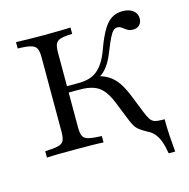

<svg xmlns="http://www.w3.org/2000/svg" viewBox="-105 -684 902 917"><g transform="rotate(-15 346.0 -225.5)"><path d="M617.7 130.6Q612.1 95.2 603.2 71Q594.4 46.8 580.6 30.2Q566.9 13.7 544.4 3.2Q522.6 -8.9 509.7 -19Q496.8 -29 488.3 -43.5Q479.8 -58.1 470.2 -83.1L435.5 -169.4Q419.4 -208.9 400.4 -231.5Q381.5 -254 354 -263.7Q326.6 -273.4 285.5 -273.4H213.7V-304.8H288.7Q329 -304.8 356.9 -317.3Q384.7 -329.8 405.6 -357.7Q426.6 -385.5 443.5 -433.1Q463.7 -488.7 483.5 -521.4Q503.2 -554 526.2 -568.1Q549.2 -582.3 579 -582.3Q612.1 -582.3 631.5 -567.3Q650.8 -552.4 650.8 -527.4Q650.8 -508.1 639.1 -496Q627.4 -483.9 606.5 -483.9Q593.5 -483.9 584.3 -488.3Q575 -492.7 567.7 -498.8Q560.5 -504.8 553.2 -509.3Q546 -513.7 536.3 -513.7Q525 -513.7 516.1 -505.6Q507.3 -497.6 496.8 -477Q486.3 -456.5 471.8 -419.4Q458.1 -383.9 444 -360.5Q429.8 -337.1 413.7 -322.6Q397.6 -308.1 375.8 -299.2L371 -316.1Q408.9 -308.9 435.1 -293.1Q461.3 -277.4 481 -249.2Q500.8 -221 519.4 -173.4L550.8 -94.4Q561.3 -67.7 570.2 -54Q579 -40.3 592.7 -35.9Q606.5 -31.5 630.6 -31.5H641.1Q641.1 8.1 643.5 48.4Q646 88.7 650 130.6ZM50.8 0V-31.5Q94.4 -33.1 115.3 -38.3Q136.3 -43.5 143.1 -57.7Q150 -71.8 150 -100.8V-470.2Q150 -499.2 142.7 -513.3Q135.5 -527.4 114.5 -533.1Q93.5 -538.7 50.8 -539.5V-571Q71.8 -570.2 106.9 -569.4Q141.9 -568.5 189.5 -568.5Q235.5 -568.5 268.5 -569.4Q301.6 -570.2 320.2 -571V-539.5Q282.3 -538.7 263.3 -533.1Q244.4 -527.4 237.9 -513.3Q231.5 -499.2 231.5 -470.2V-100.8Q231.5 -71.8 238.3 -57.7Q245.2 -43.5 266.5 -38.3Q287.9 -33.1 330.6 -31.5V0Q309.7 -1.6 273.4 -2Q237.1 -2.4 190.3 -2.4Q142.7 -2.4 107.3 -2Q71.8 -1.6 50.8 0Z"/></g></svg>

Font: Playfair 12pt
Style: Regular
Weight: 400
Designer: Claus Eggers Sørensen
Foundry: Claus Eggers Sørensen
Version: Version 2.000;gftools[0.9.28]